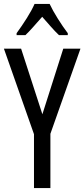

<svg xmlns="http://www.w3.org/2000/svg" viewBox="-20 -963 432 983"><path d="M197 -378 304 -714H392L238 -278V0H154V-276L0 -714H88ZM234 -943Q250 -909 276 -867.5Q302 -826 327 -793V-783H282Q261 -803 240 -827Q219 -851 196 -877Q173 -851 150.5 -825.5Q128 -800 110 -783H65V-793Q92 -830 117.5 -870.5Q143 -911 157 -943Z"/></svg>

Font: Noto Sans Hebrew ExtraCondensed
Style: Regular
Weight: 400
Width: 2
Designer: Monotype Design Team
Foundry: Monotype Imaging Inc.
Version: Version 2.004; ttfautohint (v1.8.4.7-5d5b)